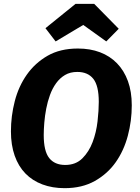

<svg xmlns="http://www.w3.org/2000/svg" viewBox="-20 -964 729 1001"><path d="M667 -415Q667 -334 646.5 -256.5Q626 -179 583.5 -118.5Q541 -58 474.5 -20.5Q408 17 317 17Q253 17 201 -2.5Q149 -22 112.5 -59.5Q76 -97 56.5 -152.5Q37 -208 37 -279Q37 -359 57 -436.5Q77 -514 120 -575Q163 -636 228.5 -673.5Q294 -711 386 -711Q450 -711 501.5 -691.5Q553 -672 590 -634Q627 -596 647 -541Q667 -486 667 -415ZM320 -104Q375 -104 409.5 -138.5Q444 -173 463 -223.5Q482 -274 488.5 -331Q495 -388 495 -433Q495 -517 466.5 -553Q438 -589 383 -589Q346 -589 319 -573Q292 -557 272.5 -530Q253 -503 240.5 -468.5Q228 -434 221 -397.5Q214 -361 211 -325Q208 -289 208 -260Q208 -176 236.5 -140Q265 -104 320 -104ZM270 -748 217 -817 374 -944H471L599 -814L534 -748L414 -834Z"/></svg>

Font: Qjlgwqiwhsfqbnnlvksmvfsycuq
Style: Regular
Weight: 700
Italic angle: -8°
Designer: Carrois Corporate & Edenspiekermann
Foundry: Carrois Corporate GbR & Edenspiekermann AG
Version: Version 2.001